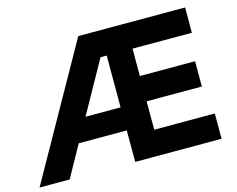

<svg xmlns="http://www.w3.org/2000/svg" viewBox="-104 -921 1329 1078"><g transform="rotate(-15 560.0 -382.5)"><path d="M430 -765H1051V-618H706V-459H1027V-312H706V-147H1058V0H556V-183H277L175 0H0ZM556 -317V-618H520L352 -317Z"/></g></svg>

Font: Application
Style: Bold
Weight: 700
Designer: Wei Huang
Foundry: Wei Huang
Version: Version 0.012